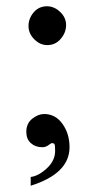

<svg xmlns="http://www.w3.org/2000/svg" viewBox="-20 -464 302 613"><path d="M130 -444Q153 -444 172 -426Q191 -408 191 -384Q191 -360 174 -340Q157 -320 131 -320Q108 -320 89.5 -338.5Q71 -357 71 -381Q71 -405 87.5 -424.5Q104 -444 130 -444ZM115 6Q93 6 78.5 -7Q64 -20 64 -43Q64 -70 83 -85Q102 -100 121 -100Q157 -100 179.5 -68.5Q202 -37 202 6Q202 90 78 129V101Q103 98 129.5 73.5Q156 49 156 18Q156 0 154 -3.5Q152 -7 146 -7Q143 -7 134.5 -0.5Q126 6 115 6Z"/></svg>

Font: Judson
Style: Regular
Weight: 400
Version: Version 20110429